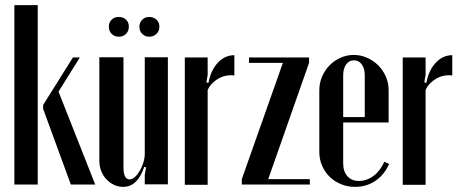

<svg xmlns="http://www.w3.org/2000/svg" viewBox="-20 -719 1791 748"><path d="M127 0H36V-699H127ZM208 -362 351 0H256L148 -295V-310L264 -495H291Z M542 -69Q516 9 460 9Q441 9 424 1Q407 -7 394 -21Q381 -35 374 -53.5Q367 -72 367 -93V-496H461V-67Q461 -20 485 -20Q495 -20 505.5 -29.5Q516 -39 524.5 -53.5Q533 -68 538.5 -85.5Q544 -103 544 -120V-496H634V-1H544V-38L549 -67ZM404 -615Q404 -632 415 -642.5Q426 -653 443 -653Q460 -653 471 -642.5Q482 -632 482 -615Q482 -598 471 -587Q460 -576 443 -576Q426 -576 415 -587Q404 -598 404 -615ZM523 -615Q523 -631 534 -642Q545 -653 561 -653Q578 -653 589.5 -642.5Q601 -632 601 -615Q601 -598 589.5 -587Q578 -576 561 -576Q545 -576 534 -587Q523 -598 523 -615Z M789 -495V-427L784 -398L792 -396Q801 -445 828.5 -474.5Q856 -504 893 -504V-425Q877 -427 861 -424Q845 -421 831 -413Q817 -405 806 -393.5Q795 -382 789 -368V1H700V-495Z M922 0V-21L1082 -474H950V-495H1184V-474L1025 -21H1187V0Z M1224 -367Q1224 -395 1234.5 -420Q1245 -445 1263.5 -464Q1282 -483 1306.5 -494Q1331 -505 1358 -505Q1385 -505 1410 -494Q1435 -483 1453.5 -464.5Q1472 -446 1483 -421Q1494 -396 1494 -368V-242H1317V-82Q1317 -51 1333.5 -32.5Q1350 -14 1378 -14Q1409 -14 1436 -34.5Q1463 -55 1477 -89L1496 -80Q1477 -38 1442.5 -14.5Q1408 9 1363 9Q1334 9 1308.5 -1.5Q1283 -12 1264.5 -30Q1246 -48 1235 -73Q1224 -98 1224 -127ZM1401 -263V-426Q1401 -452 1389.5 -468Q1378 -484 1359 -484Q1340 -484 1328.5 -468Q1317 -452 1317 -426V-263Z M1638 -495V-427L1633 -398L1641 -396Q1650 -445 1677.5 -474.5Q1705 -504 1742 -504V-425Q1726 -427 1710 -424Q1694 -421 1680 -413Q1666 -405 1655 -393.5Q1644 -382 1638 -368V1H1549V-495Z"/></svg>

Font: Moniqa Narrow Heading
Style: Bold
Weight: 700
Width: 4
Designer: Rajesh Rajput
Foundry: Rajesh Rajput
Version: Version 1.000